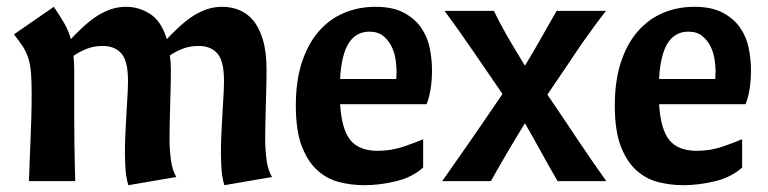

<svg xmlns="http://www.w3.org/2000/svg" viewBox="-20 -532 2257 564"><path d="M639 12Q632 -11 630.5 -38Q629 -65 629 -85Q629 -113 630.5 -142.5Q632 -172 633.5 -199.5Q635 -227 636.5 -251.5Q638 -276 638 -294Q638 -353 618.5 -375Q599 -397 564 -397Q538 -397 517 -389Q496 -381 479 -369Q482 -349 482 -326Q482 -312 481.5 -285Q481 -258 480 -227.5Q479 -197 478.5 -169Q478 -141 478 -126Q478 -93 482 -62.5Q486 -32 498 -12L357 12Q350 -11 348.5 -38Q347 -65 347 -85Q347 -113 348.5 -142.5Q350 -172 351.5 -199.5Q353 -227 354.5 -251.5Q356 -276 356 -294Q356 -353 336.5 -375Q317 -397 282 -397Q256 -397 234.5 -388.5Q213 -380 196 -368Q198 -348 198 -325Q198 -302 198 -271Q198 -225 198 -188Q198 -151 198.5 -119Q199 -87 199.5 -58.5Q200 -30 201 0H65Q66 -24 67 -54Q68 -84 69.5 -117.5Q71 -151 72 -186.5Q73 -222 73 -255Q73 -294 71 -318.5Q69 -343 63 -361.5Q57 -380 47 -395.5Q37 -411 21 -431L138 -512Q158 -483 170 -461.5Q182 -440 188 -417Q203 -433 221 -450Q239 -467 259 -481Q279 -495 302 -503.5Q325 -512 351 -512Q388 -512 421 -491Q454 -470 470 -417Q485 -433 503 -450Q521 -467 541 -481Q561 -495 584 -503.5Q607 -512 633 -512Q658 -512 681.5 -503Q705 -494 723 -473Q741 -452 752 -416Q763 -380 763 -326Q763 -312 762.5 -285Q762 -258 761 -227.5Q760 -197 759.5 -169Q759 -141 759 -126Q759 -93 763 -62.5Q767 -32 779 -12Z M979 -226Q984 -150 1010 -119.5Q1036 -89 1089 -89Q1129 -89 1164.5 -101Q1200 -113 1223 -123V-40Q1191 -11 1143 0.5Q1095 12 1050 12Q1013 12 977 3Q941 -6 912.5 -31.5Q884 -57 866.5 -102.5Q849 -148 849 -222Q849 -295 867 -349.5Q885 -404 916.5 -440Q948 -476 990.5 -494Q1033 -512 1083 -512Q1134 -512 1166.5 -494.5Q1199 -477 1217.5 -450Q1236 -423 1242.5 -390Q1249 -357 1249 -326Q1249 -294 1244.5 -268Q1240 -242 1233 -226ZM1065 -439Q1026 -439 1004.5 -405.5Q983 -372 979 -300H1144Q1144 -304 1144.5 -310Q1145 -316 1145 -321Q1145 -337 1142 -357.5Q1139 -378 1130 -396Q1121 -414 1105.5 -426.5Q1090 -439 1065 -439Z M1760 -500Q1742 -477 1726.5 -456Q1711 -435 1692.5 -408.5Q1674 -382 1649.5 -345Q1625 -308 1588 -254Q1616 -213 1639 -178.5Q1662 -144 1682.5 -113.5Q1703 -83 1722 -55.5Q1741 -28 1761 0H1618Q1604 -24 1592 -45Q1580 -66 1569 -86.5Q1558 -107 1546.5 -127Q1535 -147 1522 -170Q1493 -123 1469 -82Q1445 -41 1422 0H1279Q1302 -33 1321 -60Q1340 -87 1359.5 -115Q1379 -143 1401.5 -176Q1424 -209 1456 -256Q1414 -317 1373.5 -376.5Q1333 -436 1286 -500H1431Q1440 -481 1449 -464Q1458 -447 1468.5 -428.5Q1479 -410 1492 -388.5Q1505 -367 1522 -339Q1547 -380 1568 -417.5Q1589 -455 1615 -500Z M1916 -226Q1921 -150 1947 -119.5Q1973 -89 2026 -89Q2066 -89 2101.5 -101Q2137 -113 2160 -123V-40Q2128 -11 2080 0.5Q2032 12 1987 12Q1950 12 1914 3Q1878 -6 1849.5 -31.5Q1821 -57 1803.5 -102.5Q1786 -148 1786 -222Q1786 -295 1804 -349.5Q1822 -404 1853.5 -440Q1885 -476 1927.5 -494Q1970 -512 2020 -512Q2071 -512 2103.5 -494.5Q2136 -477 2154.5 -450Q2173 -423 2179.5 -390Q2186 -357 2186 -326Q2186 -294 2181.5 -268Q2177 -242 2170 -226ZM2002 -439Q1963 -439 1941.5 -405.5Q1920 -372 1916 -300H2081Q2081 -304 2081.5 -310Q2082 -316 2082 -321Q2082 -337 2079 -357.5Q2076 -378 2067 -396Q2058 -414 2042.5 -426.5Q2027 -439 2002 -439Z"/></svg>

Font: CantoraOne
Style: Regular
Weight: 400
Designer: Pablo Impallari, Rodrigo Fuenzalida
Foundry: Pablo Impallari
Version: Version 1.001; ttfautohint (v0.8) -G 200 -r 50